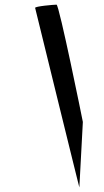

<svg xmlns="http://www.w3.org/2000/svg" viewBox="-20 -759 446 825"><path d="M131 -725C131 -725 322 54 321 46L336 -235C335 -242 234 -739 223 -739C212 -739 129 -732 131 -725Z"/></svg>

Font: Ampere
Style: SuCndIta
Weight: 400
Version: Version 1